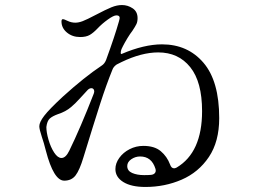

<svg xmlns="http://www.w3.org/2000/svg" viewBox="-20 -745 1040 762"><path d="M850 -276Q850 -183 809 -122Q768 -61 701 -32Q634 -3 557 -3Q501 -3 469.5 -22.5Q438 -42 438 -74Q438 -97 453.5 -118.5Q469 -140 494.5 -153Q520 -166 549 -166Q593 -166 618 -145Q643 -124 655 -92Q660 -77 671 -77Q675 -77 681 -80Q782 -140 782 -304Q782 -420 735 -478.5Q688 -537 608 -537Q542 -537 463 -499L443 -489Q430 -480 426 -468Q402 -409 377.5 -333Q353 -257 311 -120Q296 -70 280 -49Q264 -28 235 -28Q193 -28 162 -147Q154 -179 146 -202Q136 -232 136 -244Q136 -260 155.5 -285.5Q175 -311 230 -362Q315 -439 384 -485Q395 -492 401 -507Q436 -603 452 -660Q455 -671 455 -674Q455 -684 442 -684Q431 -684 408 -667.5Q385 -651 368 -633Q351 -615 336.5 -606.5Q322 -598 298 -598Q267 -598 245.5 -616Q224 -634 224 -660Q224 -669 230 -669Q234 -669 248.5 -662Q263 -655 279 -655Q292 -655 308 -661Q324 -667 362 -687Q400 -707 422 -716Q444 -725 464 -725Q487 -725 506.5 -712Q526 -699 526 -673Q526 -659 521.5 -649.5Q517 -640 505 -622Q497 -612 486 -594Q474 -574 468 -562Q461 -550 459.5 -539.5Q458 -529 463 -531Q552 -569 623 -569Q725 -569 787.5 -496Q850 -423 850 -276ZM352 -373Q354 -379 354 -382Q354 -388 351 -391.5Q348 -395 343 -395Q335 -395 328 -388Q321 -381 299 -356.5Q277 -332 262 -320Q241 -302 210 -292Q188 -284 177.5 -274.5Q167 -265 164 -241Q164 -220 172.5 -190.5Q181 -161 195 -139.5Q209 -118 224 -118Q241 -118 255 -147Q299 -237 352 -373ZM579 -51Q590 -52 595 -58.5Q600 -65 597 -75Q582 -124 536 -124Q517 -124 501 -113Q485 -102 485 -86Q485 -67 504.5 -58.5Q524 -50 552 -50Q570 -50 579 -51Z"/></svg>

Font: Shippori Mincho B1
Style: Regular
Weight: 400
Designer: FONTDASU
Foundry: FONTDASU / Google Inc. / but / Adobe
Version: Version 3.110; ttfautohint (v1.8.3)